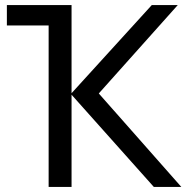

<svg xmlns="http://www.w3.org/2000/svg" viewBox="-20 -734 733 754"><path d="M678 -714 368 -367 692 0H584L261 -362V0H171V-634H7V-714H261V-368L576 -714Z"/></svg>

Font: Go Noto Current
Style: Regular
Weight: 400
Designer: Monotype Design Team
Foundry: Monotype Imaging Inc.
Version: Version 2.007; ttfautohint (v1.8) -l 8 -r 50 -G 200 -x 14 -D